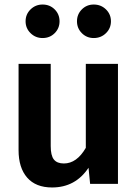

<svg xmlns="http://www.w3.org/2000/svg" viewBox="-20 -812 610 848"><path d="M168 -792Q200 -792 221.5 -770.5Q243 -749 243 -718Q243 -687 221.5 -665.5Q200 -644 168 -644Q137 -644 115 -665.5Q93 -687 93 -718Q93 -749 115 -770.5Q137 -792 168 -792ZM394 -792Q426 -792 448 -770.5Q470 -749 470 -718Q470 -687 448 -665.5Q426 -644 394 -644Q363 -644 341.5 -665.5Q320 -687 320 -718Q320 -749 341.5 -770.5Q363 -792 394 -792ZM501 -530V0H378L371 -71Q313 16 210 16Q138 16 100 -27.5Q62 -71 62 -149V-530H204V-167Q204 -125 218 -107.5Q232 -90 262 -90Q319 -90 359 -159V-530Z"/></svg>

Font: FiraGO SemiBold
Style: Regular
Weight: 600
Designer: bBox Type
Foundry: bBox Type GmbH
Version: Version 1.001;PS 001.001;hotconv 1.0.88;makeotf.lib2.5.64775